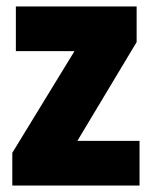

<svg xmlns="http://www.w3.org/2000/svg" viewBox="-20 -573 470 593"><path d="M411 0H18V-101L210 -415H29V-553H402V-443L219 -138H411Z"/></svg>

Font: Noto Sans Gurmukhi UI Condensed Black
Style: Regular
Weight: 900
Width: 3
Designer: Jelle Bosma - Monotype Design Team
Foundry: Monotype Imaging Inc.
Version: Version 2.004; ttfautohint (v1.8.4.7-5d5b)